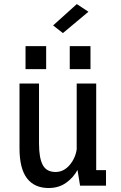

<svg xmlns="http://www.w3.org/2000/svg" viewBox="-20 -909 590 940"><path d="M218 11.5Q148.5 11.5 112 -36.2Q75.5 -84 75.5 -183.5V-500H171V-206.5Q171 -136 189.2 -101.5Q207.5 -67 252 -67Q291 -67 319.8 -99.8Q348.5 -132.5 355.5 -177.5V-500H451V-76H499V0H372L359.5 -77Q339 -39 303.2 -13.8Q267.5 11.5 218 11.5ZM105 -683H206V-570.5H105ZM321.5 -683H423V-570.5H321.5ZM288 -747 240 -784.5 356 -889 413 -851.5Z"/></svg>

Font: Trispace SemiCondensed
Style: Regular
Weight: 400
Width: 4
Designer: Tyler Finck
Foundry: Etcetera Type Company
Version: Version 1.210; ttfautohint (v1.8.3)